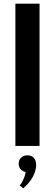

<svg xmlns="http://www.w3.org/2000/svg" viewBox="-20 -802 302 1055"><path d="M64.5 0V-781.8H197.3V0ZM88.2 216.4Q93.6 210.9 98.9 202.3Q104.1 193.6 108.6 183.9Q113.2 174.1 116.4 163.4Q119.5 152.7 120.5 143.2Q103.2 139.5 93 127.5Q82.7 115.5 82.7 97.7Q82.7 77.3 95.9 64.3Q109.1 51.4 130.9 51.4Q152.3 51.4 165.5 65Q178.6 78.6 178.6 105.5Q178.6 121.4 173.6 138.2Q168.6 155 159.3 171.6Q150 188.2 136.8 203.9Q123.6 219.5 107.3 232.7Z"/></svg>

Font: Spartan
Style: Bold
Weight: 700
Designer: Matt Bailey, Mirko Velimirovic
Foundry: Matt Bailey
Version: Version 1.005